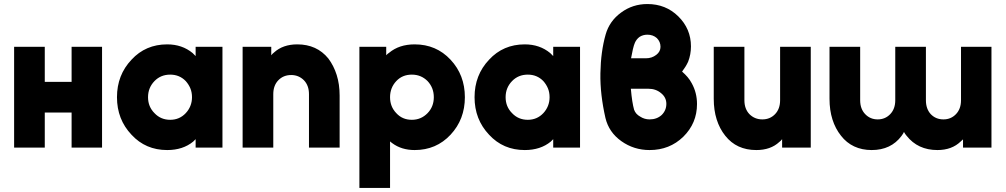

<svg xmlns="http://www.w3.org/2000/svg" viewBox="-20 -732 4986 952"><path d="M50 0H202V-174H335V0H486V-500H335V-326H202V-500H50Z M950 -500V-454Q946 -458 942.5 -461.5Q939 -465 935 -469Q883 -512 809 -512Q702 -512 632 -436Q560 -360 560 -250Q560 -140 632 -64Q702 12 809 12Q887 12 938 -30Q941 -33 944 -36Q947 -39 950 -42V0H1083V-500ZM824 -362Q870 -362 901 -330Q916 -313 924 -293.5Q932 -274 932 -250Q932 -227 924 -207Q916 -187 901 -171Q870 -138 824 -138Q777 -138 746 -171Q714 -203 714 -250Q714 -297 746 -330Q777 -362 824 -362Z M1664 0V-258Q1664 -314 1649.5 -360Q1635 -406 1608 -442Q1551 -512 1454 -512Q1383 -512 1339 -472Q1335 -469 1331.5 -465.5Q1328 -462 1325 -458V-500H1183V0H1335V-265Q1335 -308 1360 -334Q1385 -360 1424 -360Q1461 -360 1487 -334Q1512 -308 1512 -265V0Z M1895 -500V-458Q1898 -462 1902 -465Q1906 -468 1909 -470Q1959 -512 2036 -512Q2143 -512 2214 -436Q2285 -360 2285 -250Q2285 -140 2214 -64Q2143 12 2036 12Q1971 12 1925 -22Q1921 -25 1918.5 -27Q1916 -29 1914 -31V200H1762V-500ZM2022 -138Q2068 -138 2100 -171Q2131 -203 2131 -250Q2131 -297 2100 -330Q2068 -362 2022 -362Q1975 -362 1945 -330Q1914 -297 1914 -250Q1914 -203 1945 -171Q1975 -138 2022 -138Z M2723 -500V-454Q2719 -458 2715.5 -461.5Q2712 -465 2708 -469Q2656 -512 2582 -512Q2475 -512 2405 -436Q2333 -360 2333 -250Q2333 -140 2405 -64Q2475 12 2582 12Q2660 12 2711 -30Q2714 -33 2717 -36Q2720 -39 2723 -42V0H2856V-500ZM2597 -362Q2643 -362 2674 -330Q2689 -313 2697 -293.5Q2705 -274 2705 -250Q2705 -227 2697 -207Q2689 -187 2674 -171Q2643 -138 2597 -138Q2550 -138 2519 -171Q2487 -203 2487 -250Q2487 -297 2519 -330Q2550 -362 2597 -362Z M3190 -712Q3117 -712 3060 -670Q3002 -628 2983 -561Q2959 -477 2957 -369Q2956 -315 2962.5 -259.5Q2969 -204 2982 -147Q2999 -76 3061 -32Q3123 12 3201 12Q3300 12 3368 -54Q3436 -121 3436 -216Q3436 -272 3410 -319Q3401 -336 3389 -350Q3377 -364 3362 -377Q3371 -389 3378.5 -401Q3386 -413 3392 -426Q3406 -462 3406 -502Q3406 -589 3343 -651Q3281 -712 3190 -712ZM3190 -560Q3218 -560 3237 -543Q3255 -525 3255 -500Q3255 -476 3234 -460Q3212 -443 3183 -443H3109Q3113 -466 3118 -487.5Q3123 -509 3128 -520Q3132 -529 3137.5 -536Q3143 -543 3151 -549Q3168 -560 3190 -560ZM3108 -292H3195Q3232 -292 3258 -270Q3284 -249 3284 -217Q3284 -185 3261 -162Q3237 -140 3201 -140Q3175 -140 3154 -154Q3143 -160 3135.5 -168.5Q3128 -177 3124 -188Q3119 -206 3115 -231.5Q3111 -257 3108 -292Z M3519 -500V-242Q3519 -186 3533.5 -140Q3548 -94 3576 -59Q3632 12 3730 12Q3801 12 3844 -28Q3848 -31 3851.5 -34.5Q3855 -38 3858 -42V0H4000V-500H3848V-235Q3848 -192 3823 -166Q3798 -140 3760 -140Q3722 -140 3696 -166Q3671 -192 3671 -235V-500Z M4093 -500V-242Q4093 -186 4107.5 -140Q4122 -94 4150 -59Q4177 -24 4215.5 -6Q4254 12 4302 12Q4398 12 4450 -58Q4453 -63 4456.5 -67.5Q4460 -72 4462 -78Q4465 -73 4468 -68Q4471 -63 4475 -59Q4531 12 4628 12Q4700 12 4744 -31Q4747 -33 4749.5 -36Q4752 -39 4755 -41V0H4896V-500H4745V-235Q4745 -192 4720 -166Q4695 -140 4658 -140Q4620 -140 4595 -166Q4571 -192 4571 -235V-500H4419V-235Q4419 -192 4394 -166Q4369 -140 4332 -140Q4295 -140 4270 -166Q4245 -192 4245 -235V-500Z"/></svg>

Font: Unageo
Style: ExtraBold
Weight: 800
Designer: Richard Sepsi
Foundry: Richard Sepsi
Version: Version 2.000